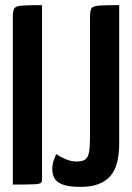

<svg xmlns="http://www.w3.org/2000/svg" viewBox="-20 -720 515 749"><path d="M30 0V-651Q30 -676 35 -686Q40 -696 64 -698Q88 -700 144 -700V-20Q144 -10 139 -6Q134 -2 110.5 -1Q87 0 30 0ZM295 9Q247 9 223.5 -0.5Q200 -10 192 -25.5Q184 -41 184 -58Q184 -80 189.5 -94.5Q195 -109 199 -119Q213 -109 235 -99.5Q257 -90 279 -90Q301 -90 312 -97.5Q323 -105 327 -125Q331 -145 331 -183V-651Q331 -676 336 -686Q341 -696 364.5 -698Q388 -700 445 -700V-161Q445 -119 437 -87Q429 -55 411 -34Q393 -13 364.5 -2Q336 9 295 9Z"/></svg>

Font: Yanone Kaffeesatz ExtraLight
Style: Bold
Weight: 700
Version: Version 2.003